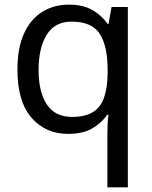

<svg xmlns="http://www.w3.org/2000/svg" viewBox="-20 -566 655 826"><path d="M442 11Q442 -7 443 -31Q444 -55 447 -72H441Q418 -38 377.5 -14Q337 10 273 10Q176 10 115.5 -59.5Q55 -129 55 -267Q55 -359 83 -421Q111 -483 161 -514.5Q211 -546 276 -546Q339 -546 379 -522Q419 -498 443 -463H447L460 -536H530V240H442ZM290 -63Q345 -63 378.5 -83Q412 -103 427 -144.5Q442 -186 443 -248V-266Q443 -368 409 -420.5Q375 -473 288 -473Q216 -473 181 -416.5Q146 -360 146 -265Q146 -170 181.5 -116.5Q217 -63 290 -63Z"/></svg>

Font: Noto Sans Sinhala
Style: Regular
Weight: 400
Designer: Jelle Bosma - Monotype Design Team
Foundry: Monotype Imaging Inc.
Version: Version 2.006